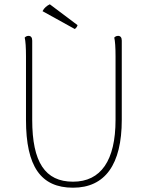

<svg xmlns="http://www.w3.org/2000/svg" viewBox="-20 -862 682 894"><path d="M178 -810 328 -727C334 -730 340 -739 341 -745L212 -842C198 -835 186 -826 178 -810ZM547 -673C547 -687 541 -695 530 -695C521 -695 516 -691 512 -687C516 -671 518 -640 518 -600V-304C518 -115 450 -16 320 -16C190 -16 130 -107 130 -304V-673C130 -687 124 -695 113 -695C104 -695 99 -691 95 -687C99 -671 101 -640 101 -600V-304C101 -87 170 12 320 12C469 12 547 -96 547 -304Z"/></svg>

Font: Arima Koshi Thin
Style: Regular
Weight: 250
Designer: Joana Correia and Natanael Gama
Foundry: NDISCOVER
Version: Version 1.019;PS 001.019;hotconv 1.0.88;makeotf.lib2.5.64775